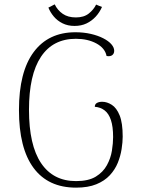

<svg xmlns="http://www.w3.org/2000/svg" viewBox="-20 -849 646 881"><path d="M329 12Q201 12 134 -78.5Q67 -169 67 -344Q67 -519 134.5 -610Q202 -701 326 -701Q364 -701 396.5 -693.5Q429 -686 453.5 -673.5Q478 -661 491 -646Q504 -631 504 -616Q504 -603 495 -596Q486 -589 469 -592Q462 -628 422.5 -649.5Q383 -671 328 -671Q223 -671 168 -588.5Q113 -506 113 -345Q113 -183 168.5 -100.5Q224 -18 329 -18Q386 -18 419.5 -38.5Q453 -59 470.5 -91Q488 -123 493.5 -157.5Q499 -192 499 -220Q499 -268 489 -298Q479 -328 460 -342.5Q441 -357 415 -359Q415 -371 424.5 -376.5Q434 -382 449 -382Q471 -382 493 -368Q515 -354 529 -319.5Q543 -285 543 -222Q543 -197 538 -165Q533 -133 520.5 -102Q508 -71 484 -45Q460 -19 422 -3.5Q384 12 329 12ZM448 -817Q437 -792 419 -772.5Q401 -753 377 -741.5Q353 -730 322 -730Q291 -730 267 -742Q243 -754 227 -773Q211 -792 202 -814Q209 -818 216.5 -821.5Q224 -825 231 -829Q244 -802 268 -785.5Q292 -769 328 -769Q365 -769 387.5 -787Q410 -805 421 -828Q428 -825 434 -822.5Q440 -820 448 -817Z"/></svg>

Font: Arima Thin ExtraLight
Style: Regular
Weight: 250
Version: Version 1.100